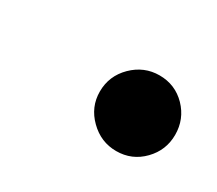

<svg xmlns="http://www.w3.org/2000/svg" viewBox="-43 -533 299 265"><g transform="rotate(30 106.5 -400.0)"><path d="M93 -400Q93 -425 111 -442.8Q129 -460.5 153.5 -460.5Q178.5 -460.5 195.8 -442.8Q213 -425 213 -400Q213 -375.5 195.8 -357.8Q178.5 -340 153.5 -340Q129 -340 111 -357.8Q93 -375.5 93 -400Z"/></g></svg>

Font: Bodoni* 96pt
Style: Italic
Weight: 400
Italic angle: -13°
Version: Version 2.3